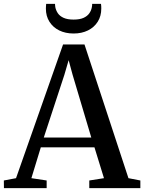

<svg xmlns="http://www.w3.org/2000/svg" viewBox="-36 -980 751 1000"><path d="M47.5 -52 292.5 -748.5H404L633 -52L695 -40V0H429V-40L505.5 -52L456 -212.5H176.5L127.5 -52L207 -40V0H-15.5L-16 -40ZM439.5 -263.5 342 -591 321.5 -666.5 299 -589.5 192 -263.5ZM347.5 -805.5Q305 -805.5 272.5 -821.5Q240 -837.5 221.5 -866.8Q203 -896 203 -935.5Q203 -942 203.5 -948Q204 -954 204.5 -960H250.5Q250.5 -956.5 251 -952.2Q251.5 -948 252 -943Q255.5 -925.5 265.5 -910.8Q275.5 -896 295.5 -887Q315.5 -878 347.5 -878Q379.5 -878 399.2 -887Q419 -896 429.2 -910.8Q439.5 -925.5 442.5 -943Q443.5 -948 443.8 -952.2Q444 -956.5 444 -960H490Q491 -954 491.2 -948.2Q491.5 -942.5 491.5 -935.5Q491.5 -896 473 -866.8Q454.5 -837.5 422 -821.5Q389.5 -805.5 347.5 -805.5Z"/></svg>

Font: Merriweather 60pt Medium
Style: Regular
Weight: 500
Version: Version 2.100